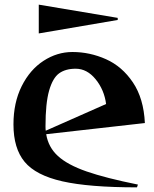

<svg xmlns="http://www.w3.org/2000/svg" viewBox="-20 -794 663 827"><path d="M38 -258Q38 -352 73.5 -423Q109 -494 167.5 -532Q226 -570 292 -570Q367 -570 436.5 -539Q506 -508 552.5 -439Q599 -370 604 -264L179 -216Q188 -160 229.5 -122Q271 -84 353 -55.5Q435 -27 574 1L570 13Q363 13 248.5 -13Q134 -39 86 -97Q38 -155 38 -258ZM177 -231 437 -346Q429 -407 392 -452.5Q355 -498 306 -498Q262 -498 234.5 -478Q207 -458 191.5 -403.5Q176 -349 176 -250Q176 -237 177 -231ZM147 -774 487 -717V-708L147 -650Z"/></svg>

Font: Tiejili SC
Style: Regular
Weight: 400
Designer: Buernia
Foundry: Ershou Xiaoxi Press
Version: Version 1.100